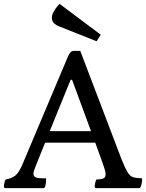

<svg xmlns="http://www.w3.org/2000/svg" viewBox="-25 -1060 760 1000"><path d="M5 -80Q-5 -80 -5 -90Q-5 -94 -2.5 -106Q0 -118 4 -125Q35 -130 54.5 -145.5Q74 -161 92 -204L330 -768Q335 -780 342 -787.5Q349 -795 360 -795H393L609 -228Q625 -188 638.5 -164.5Q652 -141 672 -136Q680 -134 691 -133Q702 -132 715 -131Q716 -121 713.5 -108Q711 -95 709 -90Q706 -80 698 -80H478Q468 -80 468 -90Q468 -94 470.5 -106Q473 -118 477 -125Q503 -126 514 -131Q525 -136 525 -152Q525 -162 520.5 -177.5Q516 -193 508 -215L471 -317H210L164 -203Q157 -186 153 -174Q149 -162 149 -154Q149 -138 171 -133Q179 -132 191 -131.5Q203 -131 215 -131Q215 -104 211 -90Q208 -80 200 -80ZM234 -377H449L352 -640Q351 -645 347 -645Q343 -645 341 -640ZM285 -922Q252 -934 247 -955Q236 -987 285 -1040L500 -879L478 -845Z"/></svg>

Font: Gowun Batang
Style: Bold
Weight: 700
Designer: Yanghee Ryu
Foundry: Yanghee Ryu
Version: Version 2.000